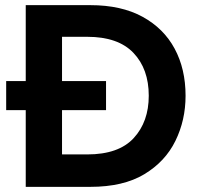

<svg xmlns="http://www.w3.org/2000/svg" viewBox="-20 -726 783 746"><path d="M331 0H80V-298H4V-411H80V-706H331Q451 -706 533.5 -661Q616 -616 658.5 -537Q701 -458 701 -354Q701 -259 661.5 -178.5Q622 -98 540.5 -49Q459 0 331 0ZM319 -126Q441 -126 499.5 -189.5Q558 -253 558 -354Q558 -458 498.5 -520.5Q439 -583 319 -583H221V-411H392V-298H221V-126Z"/></svg>

Font: Ulagadi Sans SemiBold
Style: Regular
Weight: 600
Designer: Ninad Kale (Devanagari), Jonny Pinhorn (Latin)
Foundry: Indian Type Foundry
Version: Version 3.01;March 29, 2020;FontCreator 12.0.0.2522 64-bit; 